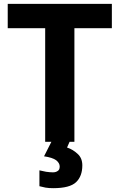

<svg xmlns="http://www.w3.org/2000/svg" viewBox="-20 -734 619 994"><path d="M365.2 0H213.9V-587.9H20V-713.9H559.1V-587.9H365.2ZM406.2 122.1Q406.2 178.2 374 209Q341.3 240.2 255.4 240.2Q233.4 240.2 215.8 237.3Q197.3 233.4 184.1 230V147.9Q197.3 151.4 218.8 155.3Q239.3 158.2 253.9 158.2Q268.6 158.2 278.3 151.4Q289.1 145.5 289.1 127.9Q289.1 110.4 271 95.7Q251.5 81.5 208 75.2L246.1 0H340.3L327.1 29.8Q357.4 39.6 381.8 62.5Q406.2 84.5 406.2 122.1Z"/></svg>

Font: Droid Sans Thai
Style: Bold
Weight: 700
Designer: Steve Matteson
Foundry: Ascender Corporation
Version: Version 1.00